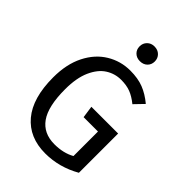

<svg xmlns="http://www.w3.org/2000/svg" viewBox="-260 -1023 1152 1152"><g transform="rotate(45 315.5 -447.0)"><path d="M561 -625 505 -567Q468 -597 434 -610Q400 -623 354 -623Q301 -623 256.5 -594.5Q212 -566 184 -503.5Q156 -441 156 -345Q156 -200 203.5 -133Q251 -66 344 -66Q420 -66 475 -97V-305H353L342 -382H569V-49Q462 12 344 12Q208 12 131.5 -79Q55 -170 55 -345Q55 -457 95.5 -537.5Q136 -618 204.5 -659.5Q273 -701 354 -701Q419 -701 466.5 -682.5Q514 -664 561 -625ZM419 -843Q419 -816 401 -798.5Q383 -781 354 -781Q326 -781 308 -798.5Q290 -816 290 -843Q290 -870 308 -888Q326 -906 354 -906Q383 -906 401 -888Q419 -870 419 -843Z"/></g></svg>

Font: FiraGOUPP
Style: Medium
Weight: 400
Designer: bBox Type
Foundry: bBox Type GmbH
Version: Version 1.001